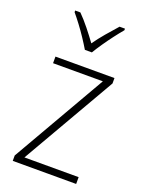

<svg xmlns="http://www.w3.org/2000/svg" viewBox="-145 -833 678 902"><g transform="rotate(20 194.5 -382.0)"><path d="M353 0H36V-27L306 -496H57V-529H352V-502L82 -34H353ZM176 -606Q163 -628 144.5 -656Q126 -684 106 -710.5Q86 -737 70 -756V-764H96Q121 -739 147 -706.5Q173 -674 194 -645Q215 -675 240.5 -705Q266 -735 292 -764H319V-756Q302 -736 281.5 -709Q261 -682 242.5 -655Q224 -628 211 -606Z"/></g></svg>

Font: Noto Sans Armenian SemiCondensed ExtraLight
Style: Regular
Weight: 200
Width: 4
Designer: Monotype Design Team
Foundry: Monotype Imaging Inc.
Version: Version 2.008; ttfautohint (v1.8.4.7-5d5b)